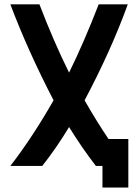

<svg xmlns="http://www.w3.org/2000/svg" viewBox="-20 -752 626 870"><path d="M26.9 0Q127.4 -130.4 222.7 -297.4Q106 -522.5 26.9 -732.4H158.7Q222.7 -564.5 293 -422.9Q361.8 -563 427.2 -732.4H559.1Q482.9 -522.5 363.3 -297.4Q416.5 -204.1 471.7 -122.1H561.5V97.7H444.3V0H414.6Q352.1 -80.6 293 -176.3Q234.9 -80.1 171.4 0Z"/></svg>

Font: Consola Mono
Style: Bold
Weight: 700
Monospace: yes
Designer: Wojciech Kalinowski "wmk69" (wmk69@o2.pl)
Foundry: Wojciech Kalinowski "wmk69" (wmk69@o2.pl)
Version: Version 2.1.0